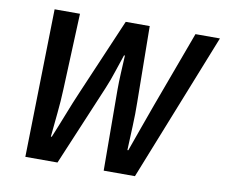

<svg xmlns="http://www.w3.org/2000/svg" viewBox="-74 -744 979 835"><g transform="rotate(10 416.0 -327.0)"><path d="M88 0 102 -654H214L200 -318Q198 -266 192.5 -212.5Q187 -159 182 -106H186Q208 -159 229 -213Q250 -267 272 -318L416 -654H522L526 -318Q527 -266 524.5 -212.5Q522 -159 520 -106H524Q543 -159 562 -212.5Q581 -266 600 -318L724 -654H832L572 0H434L432 -356Q432 -390 434 -430.5Q436 -471 438 -509H434Q421 -472 408.5 -433Q396 -394 380 -356L230 0Z"/></g></svg>

Font: Source Sans 3 SemiBold
Style: Italic
Weight: 600
Italic angle: -11°
Designer: Paul D. Hunt
Foundry: Adobe
Version: Version 3.046;hotconv 1.0.118;makeotfexe 2.5.65603